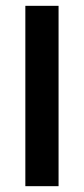

<svg xmlns="http://www.w3.org/2000/svg" viewBox="-20 -480 289 659"><path d="M181 -460V159H67V-460Z"/></svg>

Font: Genos SemiBold
Style: Regular
Weight: 600
Designer: Robert E. Leuschke
Foundry: Robert E. Leuschke
Version: Version 1.010